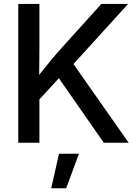

<svg xmlns="http://www.w3.org/2000/svg" viewBox="-20 -748 715 1006"><path d="M153.8 -191.9V-312.5Q178.2 -346.7 202.4 -377.4Q226.6 -408.2 252.2 -438.7Q277.8 -469.2 306.2 -500.5L511.2 -727.5H651.4L342.3 -387.7L335 -388.7ZM75.7 0V-727.5H186.5V-494.1L185.1 -328.6L186.5 -274.4V0ZM523.9 0 275.4 -356.9 344.2 -441.9 654.3 0ZM248.5 238.3 289.1 57.6H393.6L326.7 238.3Z"/></svg>

Font: Inter 20pt Medium
Style: Regular
Weight: 500
Version: Version 4.001;git-66647c0bb